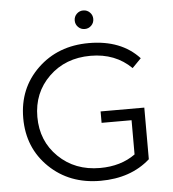

<svg xmlns="http://www.w3.org/2000/svg" viewBox="-59 -930 890 989"><g transform="rotate(-5 386.5 -435.0)"><path d="M442 -794Q428 -780 408 -780Q388 -780 374 -794Q360 -808 360 -828Q360 -848 374 -862Q388 -876 408 -876Q428 -876 442 -862Q456 -848 456 -828Q456 -808 442 -794ZM678 -350V-83Q578 6 421 6Q261 6 156.5 -95Q52 -196 52 -350Q52 -504 157 -605Q262 -706 422 -706Q589 -706 682 -605L636 -558Q553 -640 425 -640Q295 -640 210 -557.5Q125 -475 125 -350Q125 -225 210 -142.5Q295 -60 424 -60Q532 -60 607 -114V-291H452V-350Z"/></g></svg>

Font: mBank
Style: Regular
Weight: 400
Designer: Julieta Ulanovsky
Foundry: Julieta Ulanovsky
Version: Version 7.200;PS 007.200;hotconv 1.0.88;makeotf.lib2.5.64775